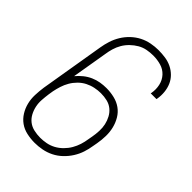

<svg xmlns="http://www.w3.org/2000/svg" viewBox="-221 -838 941 941"><g transform="rotate(45 250.0 -367.5)"><path d="M199 8Q171 8 144 2Q117 -4 96 -19Q75 -34 61 -56.5Q47 -79 40.5 -105Q34 -131 35 -159Q36 -187 40 -215L96 -550Q100 -575 108 -600Q116 -625 130 -648Q144 -671 164 -690Q184 -709 207.5 -721Q231 -733 257 -738Q283 -743 307 -743Q332 -743 355.5 -739.5Q379 -736 399.5 -726Q420 -716 436 -700Q452 -684 461 -663.5Q470 -643 472.5 -619Q475 -595 471 -571L470 -566H430L431 -570Q436 -598 430 -625Q424 -652 406 -671.5Q388 -691 362 -698.5Q336 -706 308 -706Q287 -706 265.5 -702Q244 -698 225 -687Q206 -676 189.5 -660Q173 -644 162 -625Q151 -606 145 -585.5Q139 -565 136 -544L105 -360Q119 -377 137 -391.5Q155 -406 175.5 -415Q196 -424 217 -427.5Q238 -431 259 -431Q287 -431 314 -424.5Q341 -418 362 -403Q383 -388 396.5 -365.5Q410 -343 416.5 -317Q423 -291 422.5 -263Q422 -235 417 -207L413 -185Q409 -159 401 -134.5Q393 -110 378.5 -87Q364 -64 344 -45Q324 -26 300 -14Q276 -2 250 3Q224 8 199 8ZM201 -29Q221 -29 242 -33Q263 -37 282.5 -47.5Q302 -58 318.5 -74.5Q335 -91 346 -110Q357 -129 363.5 -149.5Q370 -170 373 -191L377 -213Q381 -235 382 -257.5Q383 -280 378.5 -300.5Q374 -321 364 -339.5Q354 -358 338 -371Q322 -384 301 -389Q280 -394 257 -394Q237 -394 215.5 -389.5Q194 -385 174.5 -375Q155 -365 139 -349Q123 -333 112 -314Q101 -295 94.5 -274.5Q88 -254 84 -234L80 -209Q77 -187 75.5 -165Q74 -143 78.5 -122Q83 -101 93 -82.5Q103 -64 119 -51.5Q135 -39 156.5 -34Q178 -29 201 -29Z"/></g></svg>

Font: Iosevka SS18 Extralight
Style: Italic
Weight: 200
Italic angle: -9°
Monospace: yes
Designer: Belleve Invis
Foundry: Belleve Invis
Version: Version 25.1.1; ttfautohint (v1.8.4)